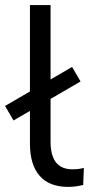

<svg xmlns="http://www.w3.org/2000/svg" viewBox="-42 -725 358 754"><path d="M225.5 8.9Q151.2 8.9 113.4 -34.8Q75.6 -78.6 75.6 -160.6V-705H156.6V-167.1Q156.6 -132.3 166.2 -108.1Q175.7 -83.8 194.8 -72Q214 -60.1 242.1 -60.1Q254.2 -60.1 265.5 -61.4Q276.7 -62.7 287.3 -65.7L284.7 1.5Q269.4 5 254.8 7Q240.2 8.9 225.5 8.9ZM11.1 -251.9 -22.1 -308.9 241.1 -462.1 274.3 -405.1Z"/></svg>

Font: Nunito Sans 12pt ExtraLight
Style: Regular
Weight: 200
Version: Version 3.101;gftools[0.9.27]